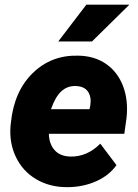

<svg xmlns="http://www.w3.org/2000/svg" viewBox="-20 -770 573 800"><path d="M256.3 9.8Q185.5 9.3 130.1 -23.7Q74.7 -56.6 46.4 -115.5Q18.1 -174.3 23.9 -245.1L25.4 -258.8Q38.6 -389.2 116 -465.1Q193.4 -541 305.7 -538.1Q373.5 -537.1 421.9 -503.7Q470.2 -470.2 492.7 -411.4Q515.1 -352.5 507.3 -279.3L498 -212.4H183.6Q184.6 -170.9 207 -145Q229.5 -119.1 272.5 -117.7Q342.3 -115.7 397.9 -171.4L465.3 -82Q435.5 -39.6 382.1 -15.4Q328.6 8.8 265.1 9.8ZM295.4 -411.6Q261.2 -412.6 236.1 -390.1Q210.9 -367.7 192.4 -314.9H353L356 -329.1Q358.9 -346.2 356.9 -361.3Q348.6 -410.2 295.4 -411.6ZM339.8 -750.5H519L363.3 -597.2H222.7Z"/></svg>

Font: TypoPRO Roboto
Style: Italic
Weight: 900
Italic angle: -12°
Designer: Google
Version: Version 2.136; 2016